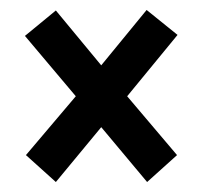

<svg xmlns="http://www.w3.org/2000/svg" viewBox="-20 -526 407 385"><path d="M183 -395 92 -505 30 -454 132 -333 32 -215 92 -161 183 -271 275 -161 335 -215 235 -333 336 -456 274 -506Z"/></svg>

Font: Advent Pro SemiBold
Style: Regular
Weight: 600
Designer: VivaRado, Andreas Kalpakidis
Foundry: VivaRado, Andreas Kalpakidis
Version: Version 3.000